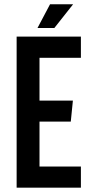

<svg xmlns="http://www.w3.org/2000/svg" viewBox="-20 -870 428 890"><path d="M231.9 -740.2H153.8L211.9 -850.1H318.8ZM355 -602.1H163.1V-403.8H317.9L308.1 -306.2H163.1V-98.1H355V0H57.1V-700.2H355Z"/></svg>

Font: BaseOne
Style: Regular
Weight: 400
Designer: Domenico Catapano
Foundry: Design by Basse
Version: Version 1.000;PS 001.001;hotconv 1.0.56